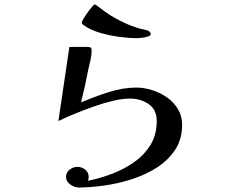

<svg xmlns="http://www.w3.org/2000/svg" viewBox="-20 -786 1040 855"><path d="M791 -230Q791 -166 760 -119Q729 -72 678 -39.5Q627 -7 565.5 12.5Q504 32 442.5 40.5Q381 49 331 49Q312 49 293 35.5Q274 22 274 2Q274 -18 290 -30.5Q306 -43 325 -43Q344 -43 359.5 -30.5Q375 -18 375 2Q375 12 371 19Q422 9 476 -11Q530 -31 576 -63Q622 -95 650 -140.5Q678 -186 678 -247Q678 -298 642 -322.5Q606 -347 559 -347Q525 -347 483 -337Q441 -327 397 -311.5Q353 -296 312 -279Q271 -262 240 -247L289 -577Q297 -577 306 -577Q315 -577 323 -577H371Q380 -577 384 -574Q388 -571 388 -561Q388 -540 383 -518.5Q378 -497 373 -476Q366 -439 358 -402.5Q350 -366 341 -330Q397 -354 461.5 -375Q526 -396 587 -396Q622 -396 658 -384.5Q694 -373 724 -352Q754 -331 772.5 -300Q791 -269 791 -230ZM651 -634Q651 -627 638 -623Q625 -619 610.5 -617.5Q596 -616 590 -616Q555 -616 510 -622Q465 -628 422 -641Q379 -654 351 -675Q344 -680 344 -685Q344 -689 351.5 -702Q359 -715 369.5 -729.5Q380 -744 389.5 -755Q399 -766 402 -766Q406 -766 409 -763Q428 -748 447.5 -734Q467 -720 488 -708Q513 -694 540 -681.5Q567 -669 595 -661Q606 -657 619 -655Q632 -653 642 -648Q651 -643 651 -634Z"/></svg>

Font: Kaisei Decol Medium
Style: Regular
Weight: 500
Designer: Font-Kai, 金井和夫
Foundry: KAZUO KANAI
Version: Version 5.003